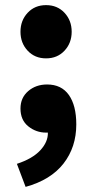

<svg xmlns="http://www.w3.org/2000/svg" viewBox="-20 -526 360 750"><path d="M160 -298Q116 -298 88 -328Q60 -358 60 -402Q60 -446 88 -476Q116 -506 160 -506Q204 -506 232 -476Q260 -446 260 -402Q260 -358 232 -328Q204 -298 160 -298ZM80 204 46 114Q107 94 137.5 61Q168 28 167 -8H160Q121 -8 90.5 -32.5Q60 -57 60 -102Q60 -144 90 -170Q120 -196 164 -196Q220 -196 249 -155Q278 -114 278 -40Q278 49 228 113Q178 177 80 204Z"/></svg>

Font: TypoPRO Source Sans Pro
Style: Regular
Weight: 900
Designer: Paul D. Hunt
Foundry: Adobe Systems Incorporated
Version: Version 2.020;PS 2.000;hotconv 1.0.86;makeotf.lib2.5.63406